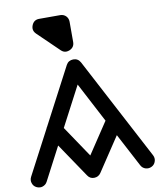

<svg xmlns="http://www.w3.org/2000/svg" viewBox="-149 -1210 1128 1359"><g transform="rotate(-10 415.5 -530.0)"><path d="M-26.9 17.1C-22.5 32.2 -13.2 43.5 1 50.8C9.3 55.2 18.1 57.6 27.3 57.6C33.2 58.1 39.1 57.1 44.9 55.2C60.1 50.3 71.8 41 79.1 26.9L204.1 -211.9L369.1 32.2C380.4 49.3 395.5 57.6 415.5 57.6H416.5C436.5 57.1 452.6 48.8 463.9 32.2L626 -211.9L752 26.9C759.3 41 771 50.8 786.1 55.2C792 56.6 797.9 57.6 803.7 57.6C813 57.6 821.8 55.2 830.1 50.8C844.2 43.5 853.5 32.2 857.9 17.1C859.9 11.2 860.8 5.4 860.8 -0.5C860.8 -9.8 858.4 -18.6 854 -26.9L465.8 -763.2C454.6 -783.2 438 -793.5 415.5 -793.5H414.6C391.6 -793 374.5 -783.2 363.8 -763.2L150.9 -357.9C147.5 -353 145 -348.1 143.1 -342.8L-22.9 -26.9C-27.3 -18.6 -29.8 -9.8 -29.8 -0.5C-29.8 5.4 -28.8 11.2 -26.9 17.1ZM415 -612.8 564.9 -327.1 416 -103 265.1 -327.1ZM174.3 -1082C170.9 -1073.7 169.4 -1065.9 169.4 -1058.6C169.4 -1043.9 175.8 -1030.8 188 -1019L338.9 -873C350.1 -861.8 362.8 -856.4 376.5 -856.4C384.3 -856.4 392.6 -858.4 400.9 -861.8C424.3 -872.1 436 -889.6 436 -915V-1061C436 -1092.8 412.1 -1118.2 378.9 -1118.2H227.1C201.7 -1118.2 184.1 -1106 174.3 -1082Z"/></g></svg>

Font: Nemoy
Style: Bold
Weight: 700
Designer: BSozoo
Foundry: BSozoo
Version: Version 001.000